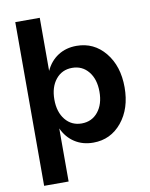

<svg xmlns="http://www.w3.org/2000/svg" viewBox="-97 -770 811 1040"><g transform="rotate(-10 309.0 -250.0)"><path d="M363.8 16.1Q305.7 16.1 262 -12.2Q218.3 -40.5 194.8 -91.8V200.2H60.1V-700.2H194.8V-408.2Q218.3 -459.5 262 -487.8Q305.7 -516.1 363.8 -516.1Q459.5 -516.1 520.8 -441.4Q582 -366.7 582 -250Q582 -133.3 520.8 -58.6Q459.5 16.1 363.8 16.1ZM230 -139.2Q264.2 -97.2 319.8 -97.2Q375.5 -97.2 409.7 -139.2Q443.8 -181.2 443.8 -250Q443.8 -318.8 409.7 -360.8Q375.5 -402.8 319.8 -402.8Q264.2 -402.8 230 -360.8Q195.8 -318.8 195.8 -250Q195.8 -181.2 230 -139.2Z"/></g></svg>

Font: Uncut Sans
Style: Bold
Weight: 700
Designer: Kasper Nordkvist
Foundry: UNCUT.wtf
Version: Version 1.304;Glyphs 3.2 (3246)